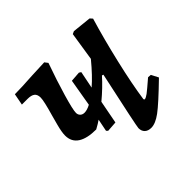

<svg xmlns="http://www.w3.org/2000/svg" viewBox="-124 -592 736 736"><g transform="rotate(-45 244.5 -224.0)"><path d="M465 -104Q392 -33 361.5 -10.5Q331 12 308 12Q291 12 281.5 3Q272 -6 272 -22Q272 -32 322 -262L316 -264Q285 -229 243 -194L225 -100L183 -97L177 -103L187 -153Q176 -145 154 -133Q105 -133 79 -150Q53 -167 53 -201Q53 -219 61.5 -251Q70 -283 72 -290Q90 -352 90 -370Q90 -387 80.5 -394.5Q71 -402 51 -402H20L29 -449Q64 -449 125 -453L195 -456L205 -443Q180 -373 162 -311.5Q144 -250 144 -233Q144 -223 150.5 -216.5Q157 -210 168 -210Q182 -210 201 -220L220 -331L261 -334L269 -329L255 -259Q288 -287 331 -339L349 -455L360 -460L437 -452L446 -442Q421 -359 397.5 -258.5Q374 -158 364 -87L367 -83Q375 -84 387 -93Q399 -102 436 -134L450 -133Z"/></g></svg>

Font: Alegreya Medium
Style: Italic
Weight: 500
Italic angle: -7°
Designer: Juan Pablo del Peral
Foundry: Huerta Tipografica
Version: Version 2.008; ttfautohint (v1.8)